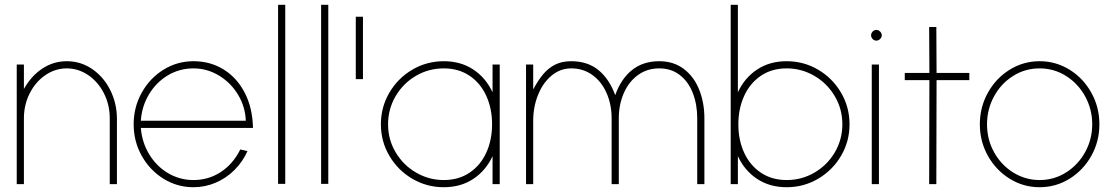

<svg xmlns="http://www.w3.org/2000/svg" viewBox="-20 -770 4648 803"><path d="M469 0H439V-275Q439 -331.5 414.8 -379.5Q390.5 -427.5 349 -455.8Q307.5 -484 259 -484Q211 -484 169.8 -455.8Q128.5 -427.5 104.2 -379.5Q80 -331.5 80 -275V0H50V-500H80V-398Q111 -453 157.5 -483.5Q204 -514 259 -514Q317.5 -514 365.2 -481.5Q413 -449 440.5 -394.5Q468 -340 469 -277Z M789 13Q721 13 663.8 -22.5Q606.5 -58 572.8 -118.2Q539 -178.5 539 -250Q539 -322 572.8 -382.5Q606.5 -443 663.8 -478.5Q721 -514 789 -514Q860 -514 916 -479Q972 -444 1004.2 -380.8Q1036.5 -317.5 1038 -235H569Q574 -173.5 604.5 -123.8Q635 -74 683.5 -45.5Q732 -17 789 -17Q852.5 -17 903.8 -50.8Q955 -84.5 985 -145L1015 -138Q995 -93.5 960.8 -59.2Q926.5 -25 882.2 -6Q838 13 789 13ZM1008 -265Q1006 -323 976 -373.2Q946 -423.5 896.2 -453.8Q846.5 -484 789 -484Q730.5 -484 681.8 -454.8Q633 -425.5 603 -375.2Q573 -325 569 -265Z M1143 -750H1173V-1H1143Z M1323 -750H1353V-1H1323Z M1468 -700H1498V-439H1468Z M2070 -500V0H2040V-117Q2012 -56.5 1959.5 -21.8Q1907 13 1836 13Q1764.5 13 1704.2 -22.5Q1644 -58 1608.5 -118.2Q1573 -178.5 1573 -250Q1573 -322 1608.5 -382.5Q1644 -443 1704.2 -478.5Q1764.5 -514 1836 -514Q1907 -514 1959.5 -479.2Q2012 -444.5 2040 -384V-500ZM1836 -17Q1898.5 -17 1944.2 -48Q1990 -79 2014 -132Q2038 -185 2038 -250Q2038 -316 2013.8 -369.2Q1989.5 -422.5 1943.8 -453.2Q1898 -484 1836 -484Q1772.5 -484 1719 -452.5Q1665.5 -421 1634.2 -367.2Q1603 -313.5 1603 -250Q1603 -186 1635 -132.5Q1667 -79 1720.5 -48Q1774 -17 1836 -17Z M2180 -500H2210V-396Q2231 -435 2252.2 -460.2Q2273.5 -485.5 2302 -499.8Q2330.5 -514 2369 -514Q2437.5 -514 2483 -476.8Q2528.5 -439.5 2553 -372Q2577 -440 2623.2 -477Q2669.5 -514 2737 -514Q2797 -514 2839.8 -481.8Q2882.5 -449.5 2904.2 -395Q2926 -340.5 2926 -275V0H2896V-275Q2896 -333.5 2877.5 -381Q2859 -428.5 2823.2 -456.2Q2787.5 -484 2737 -484Q2686.5 -484 2648 -456Q2609.5 -428 2588.8 -380.2Q2568 -332.5 2568 -275V0H2538V-275Q2538 -332.5 2517.2 -380.2Q2496.5 -428 2458 -456Q2419.5 -484 2369 -484Q2323 -484 2286.8 -453.8Q2250.5 -423.5 2230.2 -373Q2210 -322.5 2210 -265V0H2180Z M3270 -514Q3341.5 -514 3401.8 -478.5Q3462 -443 3497.5 -382.5Q3533 -322 3533 -250Q3533 -178.5 3497.5 -118.2Q3462 -58 3401.8 -22.5Q3341.5 13 3270 13Q3199 13 3146.5 -21.8Q3094 -56.5 3066 -117V0H3036V-750H3066V-384Q3094 -444.5 3146.5 -479.2Q3199 -514 3270 -514ZM3270 -17Q3333.5 -17 3387 -48.5Q3440.5 -80 3471.8 -133.5Q3503 -187 3503 -250Q3503 -314.5 3471 -368.2Q3439 -422 3385.5 -453Q3332 -484 3270 -484Q3207.5 -484 3161.8 -452.8Q3116 -421.5 3092 -368.2Q3068 -315 3068 -250Q3068 -184.5 3092.2 -131.5Q3116.5 -78.5 3162.2 -47.8Q3208 -17 3270 -17Z M3656 -500V0H3626V-500ZM3645 -600Q3639 -600 3634 -603.2Q3629 -606.5 3626 -611.8Q3623 -617 3623 -622Q3623 -628 3626 -633.2Q3629 -638.5 3634 -641.8Q3639 -645 3645 -645Q3651 -645 3656.2 -641.8Q3661.5 -638.5 3664.8 -633.2Q3668 -628 3668 -622Q3668 -617 3664.8 -611.8Q3661.5 -606.5 3656.2 -603.2Q3651 -600 3645 -600Z M3897 -435 3896 0H3866L3867 -435H3764V-465H3867L3866 -657H3896L3897 -465H4034V-435Z M4328 13Q4260 13 4202.8 -22.5Q4145.5 -58 4111.8 -118.2Q4078 -178.5 4078 -250Q4078 -322 4111.8 -382.5Q4145.5 -443 4202.8 -478.5Q4260 -514 4328 -514Q4396 -514 4453.2 -478.5Q4510.5 -443 4544.2 -382.5Q4578 -322 4578 -250Q4578 -178.5 4544.2 -118.2Q4510.5 -58 4453.2 -22.5Q4396 13 4328 13ZM4328 -17Q4388.5 -17 4439 -49Q4489.5 -81 4518.8 -134.5Q4548 -188 4548 -250Q4548 -312.5 4518.8 -366.2Q4489.5 -420 4439 -452Q4388.5 -484 4328 -484Q4267 -484 4216.5 -452Q4166 -420 4137 -366.2Q4108 -312.5 4108 -250Q4108 -186 4137.8 -132.8Q4167.5 -79.5 4218.2 -48.2Q4269 -17 4328 -17Z"/></svg>

Font: Urbanist
Style: Regular
Weight: 400
Designer: Corey Hu
Foundry: Corey Hu
Version: Version 1.2; befe77262ef67d88f1d94aa3d2e49ef1327b4483